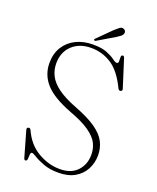

<svg xmlns="http://www.w3.org/2000/svg" viewBox="-158 -949 868 1059"><g transform="rotate(20 276.0 -419.5)"><path d="M314 16.5Q263.5 16.5 227.5 3Q191.5 -10.5 170 -23.8Q148.5 -37 142.5 -37Q134 -37 133.2 -24Q132.5 -11 131.5 2Q130.5 15 120.5 15Q114 15 111 4L68.5 -144.5Q64.5 -157.5 75.5 -160.5Q85 -163.5 90.5 -152Q124.5 -77 186.8 -41Q249 -5 315 -5Q380.5 -5 416.2 -42.5Q452 -80 452.5 -137.5Q453 -172.5 437.8 -203.8Q422.5 -235 381.2 -264.2Q340 -293.5 262.5 -322Q154 -363.5 108 -415.2Q62 -467 62 -536Q62 -591 86.8 -630.8Q111.5 -670.5 155 -692Q198.5 -713.5 254.5 -713.5Q306 -713.5 336.8 -701Q367.5 -688.5 384.2 -675.8Q401 -663 410 -663Q420 -663 419.8 -675.2Q419.5 -687.5 419.5 -700Q419.5 -712.5 429.5 -712.5Q436 -712.5 439.5 -702L490.5 -541.5Q495 -528.5 484 -525Q474 -522 468 -533.5Q426 -621.5 371.8 -657Q317.5 -692.5 251.5 -692.5Q182.5 -692.5 140.2 -652.5Q98 -612.5 98 -546.5Q98 -509 114.5 -475.8Q131 -442.5 171.2 -412.8Q211.5 -383 283 -355.5Q361.5 -325.5 406.5 -294Q451.5 -262.5 470.2 -226.2Q489 -190 488.5 -146Q488 -102 468.2 -65Q448.5 -28 410 -5.8Q371.5 16.5 314 16.5ZM332.5 -826.5Q348.5 -841 359 -849Q369.5 -857 381 -853.5Q390 -850.5 393.5 -843.2Q397 -836 394.5 -828.5Q391.5 -819 382.2 -812Q373 -805 360.5 -797L261 -738Q255.5 -734 251 -738.5Q247 -741.5 254 -748.5Z"/></g></svg>

Font: Fraunces 9pt S000 Thin
Style: Regular
Weight: 100
Version: Version 1.000; ttfautohint (v1.8.3)